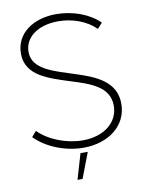

<svg xmlns="http://www.w3.org/2000/svg" viewBox="-95 -775 763 1011"><g transform="rotate(-10 286.5 -269.5)"><path d="M298 9C430 9 533 -67 533 -185C533 -302 431 -345 329 -378C216 -415 99 -442 99 -538C99 -616 172 -670 280 -670C356 -670 431 -643 480 -594L506 -623C454 -676 365 -709 276 -709C152 -709 58 -643 58 -536C58 -418 177 -384 289 -348C393 -316 492 -283 492 -182C492 -92 413 -30 301 -30C216 -30 121 -65 65 -122L40 -93C102 -29 204 9 298 9ZM236 170H263L315 34H276Z"/></g></svg>

Font: Fixel Display ExtraLight
Style: Regular
Weight: 200
Designer: AlfaBravo + MacPaw
Foundry: Kyrylo Tkachov, Marchela Mozhyna, Serhii Makarenko, Maria Weinstein, Zakhar Kryvoshyya
Version: Version 1.211